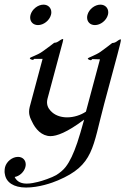

<svg xmlns="http://www.w3.org/2000/svg" viewBox="-51 -591 546 835"><path d="M418.3 -526.4C419.3 -530.2 419.8 -534 419.8 -537.6C419.8 -556.6 405.9 -570.8 385.7 -570.8C361.3 -570.8 335.9 -550.8 329.4 -526.4C328.3 -522.3 327.8 -518.4 327.8 -514.7C327.8 -495.6 341.5 -481.9 361.9 -481.9C385.9 -481.9 411.6 -501.5 418.3 -526.4ZM170.7 -526.4C171.8 -530.2 172.2 -534 172.2 -537.6C172.2 -556.6 158.3 -570.8 138.2 -570.8C113.8 -570.8 88.4 -550.8 81.8 -526.4C80.8 -522.3 80.2 -518.4 80.2 -514.7C80.2 -495.6 93.9 -481.9 114.4 -481.9C138.3 -481.9 164 -501.5 170.7 -526.4ZM221.8 -421.4C215.7 -420.4 208.1 -414.1 201.7 -410.2C195.5 -405.3 184.6 -404.8 184.6 -404.8C184.6 -404.8 158.6 -384.3 133.4 -366.7C109.3 -349.6 80.1 -342.8 78.8 -337.9C77.8 -334 88.6 -330.6 91.5 -330.6C94.9 -330.6 97.6 -335 97.6 -335H134.2L78.2 -126C76.3 -118.5 75.5 -111.6 75.5 -105.4C75.5 -85.3 83.5 -71.9 87.1 -64.5C102.9 -28.8 131.1 1 168.7 1C195.1 1 239.6 -14.2 314.9 -70.8C308 -43.5 288.7 19.5 285 29.8C269.1 76.2 253.6 110.4 234.3 135.3C225.1 147.5 208.8 161.1 193.6 170.4C175.6 181.2 131.5 196.3 113.8 200.2C101.3 203.1 83.6 207.5 65.5 207.5C44 207.5 23.3 201.2 12.7 178.7C33.6 175.3 53.6 157.2 59.3 135.7C60.4 131.7 60.9 127.8 60.9 124.1C60.9 105.3 47.7 91.3 27.3 91.3C2.4 91.3 -22.5 111.3 -29 135.7C-30.3 140.4 -31.1 147.7 -31.1 154.3C-31.1 158.9 -30.7 163.2 -29.8 166C-24.7 201.7 8.2 224.6 62.4 224.6C118 224.6 175.2 204.6 201.1 193.4C357.5 127.4 351.1 50.8 402.2 -139.6C458.2 -348.8 474.8 -406.3 474.8 -417.6C474.8 -419.2 474.4 -419.9 473.9 -419.9C468 -419.9 460.3 -413.1 454.4 -409.2C447.7 -404.3 436.8 -403.8 436.8 -403.8C436.8 -403.8 410.2 -382.8 386.1 -365.7C364.5 -350.6 333 -340.8 331 -336.9C329.5 -333 340.6 -329.1 344 -329.1C347 -329.1 349.8 -334 349.8 -334L383.7 -333L322.7 -105.5C300.1 -90.3 270.1 -80.6 240.8 -80.6C216.9 -80.6 193.3 -87.4 176.3 -102.1C167.2 -110 153.5 -123.9 153.5 -146.1C153.5 -151 154.2 -156.4 155.7 -162.1L214.8 -382.3C220.8 -404.9 223.9 -414.8 223.9 -418.9C223.9 -420.8 223.2 -421.4 221.8 -421.4Z"/></svg>

Font: Pierce
Style: Oblique
Weight: 400
Italic angle: -15°
Version: Version 0.2.0